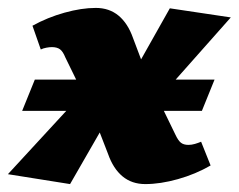

<svg xmlns="http://www.w3.org/2000/svg" viewBox="-43 -456 603 485"><path d="M324 9Q290 9 266.5 -10.5Q243 -30 230 -67L187 -178L122 -311Q116 -326 108.5 -331.5Q101 -337 88 -337Q82 -337 74 -335.5Q66 -334 60 -331L39 -391Q77 -412 120 -424Q163 -436 199 -436Q233 -436 256.5 -416.5Q280 -397 293 -360L333 -254L400 -116Q407 -101 414 -95.5Q421 -90 433 -90Q441 -90 449.5 -92.5Q458 -95 465 -98L489 -38Q451 -16 406.5 -3.5Q362 9 324 9ZM134 9 -23 -16 188 -245 245 -184ZM337 -183 279 -245 386 -435 540 -412ZM13 -176 45 -255H499L467 -176Z"/></svg>

Font: Ysabeau Office Black
Style: Italic
Weight: 900
Italic angle: -12°
Designer: Christian Thalmann (Catharsis Fonts)
Version: Version 2.001;gftools[0.9.30]; featfreeze: tnum,lnum,ss02